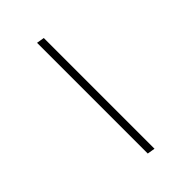

<svg xmlns="http://www.w3.org/2000/svg" viewBox="39 -551 423 423"><g transform="rotate(45 250.0 -340.0)"><path d="M76 -331 79 -349H424L421 -331Z"/></g></svg>

Font: Iosevka Curly Slab ThObl
Style: Regular
Weight: 100
Italic angle: -9°
Monospace: yes
Designer: Belleve Invis
Foundry: Belleve Invis
Version: Version 11.0.0; ttfautohint (v1.8.3)